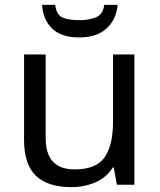

<svg xmlns="http://www.w3.org/2000/svg" viewBox="-20 -760 658 790"><path d="M533 -536V0H461L448 -71H444Q418 -29 372 -9.5Q326 10 274 10Q177 10 128 -36.5Q79 -83 79 -185V-536H168V-191Q168 -63 287 -63Q376 -63 410.5 -113Q445 -163 445 -257V-536ZM464 -740Q459 -680 418.5 -643Q378 -606 306 -606Q232 -606 194.5 -642.5Q157 -679 153 -740H207Q212 -699 237 -688Q262 -677 308 -677Q347 -677 375.5 -689Q404 -701 409 -740Z"/></svg>

Font: Noto Sans Modi
Style: Regular
Weight: 400
Designer: Monotype Design Team
Foundry: Monotype Imaging Inc.
Version: Version 2.003; ttfautohint (v1.8.4.7-5d5b)